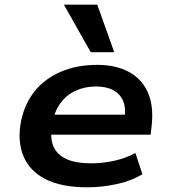

<svg xmlns="http://www.w3.org/2000/svg" viewBox="-20 -787 726 817"><path d="M352 10Q241 10 173 -25Q105 -60 79 -124.5Q53 -189 70 -274Q86 -348 129 -400.5Q172 -453 239.5 -482Q307 -511 394 -511Q473 -511 528.5 -481Q584 -451 609.5 -393Q635 -335 625 -249L621 -214H172L185 -299H531L509 -277Q517 -325 504.5 -356Q492 -387 462.5 -403Q433 -419 388 -419Q341 -419 302 -401Q263 -383 237.5 -348.5Q212 -314 204 -266L202 -255Q192 -201 207 -165Q222 -129 262 -110.5Q302 -92 368 -92Q417 -92 466.5 -103Q516 -114 556 -136L586 -46Q539 -17 476 -3.5Q413 10 352 10ZM366 -565 252 -767H394L466 -565Z"/></svg>

Font: Nunito Sans 7pt SemiExpanded
Style: Bold Italic
Weight: 700
Width: 6
Italic angle: -9°
Designer: Vernon Adams
Foundry: Vernon Adams
Version: Version 3.101;gftools[0.9.27]